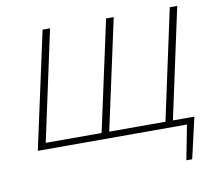

<svg xmlns="http://www.w3.org/2000/svg" viewBox="-89 -764 1213 1066"><g transform="rotate(-10 517.0 -231.5)"><path d="M963 -36 910 195H877L915 0H74L217 -658H259L125 -36H440L575 -658H618L483 -36H800L934 -658H976L842 -36Z"/></g></svg>

Font: Ysabeau Light
Style: Italic
Weight: 300
Italic angle: -12°
Designer: Christian Thalmann (Catharsis Fonts)
Version: Version 0.003